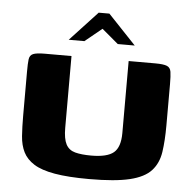

<svg xmlns="http://www.w3.org/2000/svg" viewBox="-48 -683 740 733"><g transform="rotate(5 322.0 -316.0)"><path d="M596 -228Q596 -169 589.5 -125.5Q583 -82 557 -53.5Q531 -25 475 -11.5Q419 2 320 2Q239 2 187.5 -7Q136 -16 107.5 -34Q79 -52 66 -78Q53 -104 50.5 -139Q48 -174 48 -217V-386Q48 -417 50 -433Q52 -449 65 -454.5Q78 -460 109 -460H212V-185Q212 -143 223 -122Q234 -101 258 -94.5Q282 -88 320 -88Q381 -88 406 -109Q431 -130 431 -184V-460H533Q565 -460 578 -454.5Q591 -449 593.5 -433Q596 -417 596 -386ZM196 -521 301 -634H342L449 -521H384L321 -574L256 -521Z"/></g></svg>

Font: r_Genos
Style: Bold
Weight: 700
Designer: Robert E. Leuschke
Foundry: Robert E. Leuschke
Version: Version 2.000;June 29, 2024;FontCreator 14.0.0.2814 32-bit